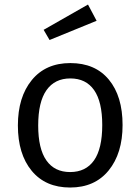

<svg xmlns="http://www.w3.org/2000/svg" viewBox="-20 -817 621 849"><path d="M369.1 -796.9 407.2 -725.1 199.2 -640.1 172.9 -685.1ZM291 -538.1Q400.9 -538.1 461.4 -464.8Q522 -391.6 522 -264.2Q522 -138.7 460.4 -63.2Q398.9 12.2 290 12.2Q181.2 12.2 120.1 -61.8Q59.1 -135.7 59.1 -262.2Q59.1 -387.7 120.6 -462.9Q182.1 -538.1 291 -538.1ZM148.9 -262.2Q148.9 -159.2 185.1 -107.7Q221.2 -56.2 290 -56.2Q359.4 -56.2 395.8 -107.9Q432.1 -159.7 432.1 -264.2Q432.1 -367.2 396 -418.7Q359.9 -470.2 291 -470.2Q222.2 -470.2 185.5 -418.2Q148.9 -366.2 148.9 -262.2Z"/></svg>

Font: Fira Sans Book
Style: Regular
Weight: 350
Designer: Carrois Corporate & Edenspiekermann AG
Foundry: Carrois Corporate GbR & Edenspiekermann AG
Version: Version 4.203;PS 004.203;hotconv 1.0.88;makeotf.lib2.5.64775